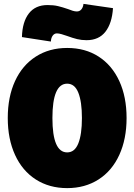

<svg xmlns="http://www.w3.org/2000/svg" viewBox="-20 -957 690 989"><path d="M20 -349Q20 -458 57.5 -539.5Q95 -621 164.5 -665.5Q234 -710 326 -710Q419 -710 488 -665.5Q557 -621 594.5 -539.5Q632 -458 632 -349Q632 -241 594.5 -159Q557 -77 487.5 -32.5Q418 12 326 12Q234 12 164.5 -32.5Q95 -77 57.5 -159Q20 -241 20 -349ZM326 -172Q365 -172 383.5 -218.5Q402 -265 402 -349Q402 -433 383.5 -479.5Q365 -526 326 -526Q250 -526 250 -349Q250 -172 326 -172ZM225 -931Q256 -931 279 -925.5Q302 -920 331 -910Q343 -905 354.5 -901.5Q366 -898 376 -898Q390 -898 399 -908.5Q408 -919 410 -937L562 -915Q557 -837 523 -793.5Q489 -750 426 -750Q400 -750 377.5 -755.5Q355 -761 325 -772Q311 -777 297 -781Q283 -785 273 -785Q260 -785 251.5 -773.5Q243 -762 242 -743L93 -766Q95 -844 128.5 -887.5Q162 -931 225 -931Z"/></svg>

Font: Azeret Mono Black
Style: Regular
Weight: 900
Designer: Martin Vácha
Foundry: Displaay
Version: Version 1.000; Glyphs 3.0.3, build 3074